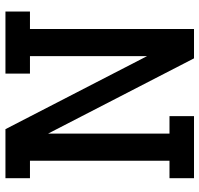

<svg xmlns="http://www.w3.org/2000/svg" viewBox="-34 -712 746 719"><g transform="rotate(-90 339.5 -353.0)"><path d="M31.2 0V-91.8H96.7V-614.3H31.2V-706.1H214.8L488.3 -175.8V-614.3H422.9V-706.1H655.3V-614.3H589.8V0H480L198.2 -546.4V-91.8H263.7V0Z"/></g></svg>

Font: Kay Pho Du
Style: Bold
Weight: 700
Designer: Victor Gaultney, Khu Oo Reh
Foundry: SIL International
Version: Version 3.000